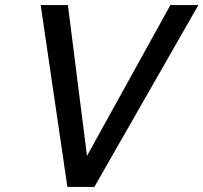

<svg xmlns="http://www.w3.org/2000/svg" viewBox="-20 -735 800 755"><path d="M245 0 140 -715H247L322 -122L650 -715H760L351 0Z"/></svg>

Font: Wix Madefor Text Medium
Style: Italic
Weight: 500
Italic angle: -12°
Designer: Dalton Maag Ltd
Foundry: Dalton Maag Ltd
Version: Version 3.100